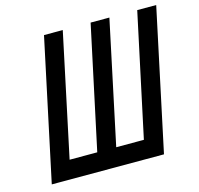

<svg xmlns="http://www.w3.org/2000/svg" viewBox="-102 -809 954 919"><g transform="rotate(-15 374.5 -350.0)"><path d="M655 -700 525 -92H388L517 -700H424L294 -92H157L286 -700H193L44 0H600L749 -700Z"/></g></svg>

Font: Advent Pro SemiBold
Style: Italic
Weight: 600
Italic angle: -12°
Version: Version 3.000